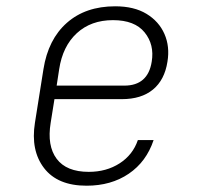

<svg xmlns="http://www.w3.org/2000/svg" viewBox="-20 -580 640 610"><path d="M255 10Q163 10 120 -46Q77 -102 91 -190L118 -360Q133 -455 192.5 -507.5Q252 -560 346 -560Q406 -560 445.5 -536Q485 -512 502.5 -472Q520 -432 512 -384Q503 -326 466 -295.5Q429 -265 367 -265H153L141 -190Q129 -117 160 -75.5Q191 -34 262 -34Q318 -34 360 -61Q402 -88 418 -135H468Q445 -66 389 -28Q333 10 255 10ZM160 -308H375Q450 -308 462 -384Q471 -438 439.5 -477Q408 -516 339 -516Q269 -516 224 -474.5Q179 -433 168 -360Z"/></svg>

Font: JetBrains Mono Thin
Style: Italic
Weight: 100
Italic angle: -9°
Monospace: yes
Designer: Philipp Nurullin, Konstantin Bulenkov
Foundry: JetBrains
Version: Version 2.305; ttfautohint (v1.8.4.7-5d5b)